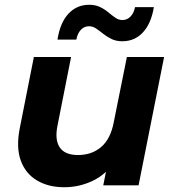

<svg xmlns="http://www.w3.org/2000/svg" viewBox="-20 -777 727 805"><path d="M249 8Q183 8 135 -20.5Q87 -49 67 -104Q47 -159 63 -240L122 -538H278L221 -250Q209 -191 230.5 -159Q252 -127 307 -127Q365 -127 404.5 -161Q444 -195 457 -265L512 -538H668L561 0H413L443 -152L465 -106Q427 -47 370 -19.5Q313 8 249 8ZM493 -604Q467 -604 447.5 -613.5Q428 -623 412.5 -635.5Q397 -648 383 -657.5Q369 -667 353 -667Q333 -667 319 -652Q305 -637 300 -611H221Q232 -682 267 -719.5Q302 -757 354 -757Q380 -757 399.5 -747.5Q419 -738 434.5 -725Q450 -712 464 -702.5Q478 -693 493 -693Q514 -693 528 -708.5Q542 -724 546 -747H625Q614 -679 579.5 -641.5Q545 -604 493 -604Z"/></svg>

Font: MOST Montserrat
Style: Bold Italic
Weight: 700
Italic angle: -11.3°
Designer: Julieta Ulanovsky
Foundry: Julieta Ulanovsky
Version: Version 8.000;March 11, 2024;FontCreator 15.0.0.2926 64-bit